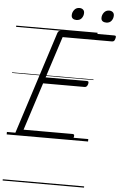

<svg xmlns="http://www.w3.org/2000/svg" viewBox="-83 -1126 979 1556"><g transform="rotate(5 406.5 -348.5)"><path d="M93 0Q79 0 72.5 -5.5Q66 -11 70 -23L338 -856Q342 -866 348.5 -870.5Q355 -875 370 -875H799Q810 -875 812 -869Q814 -863 810 -850Q807 -837 801 -831Q795 -825 784 -825H383L274 -488H610Q621 -488 623 -481.5Q625 -475 622 -463Q618 -450 611.5 -444Q605 -438 596 -438H258L133 -50H532Q542 -50 544.5 -44Q547 -38 544 -25Q540 -12 533.5 -6Q527 0 518 0ZM481 -973Q464 -973 452.5 -981.5Q441 -990 441 -1008Q441 -1032 456.5 -1052Q472 -1072 499 -1072Q516 -1072 527.5 -1062.5Q539 -1053 539 -1035Q539 -1011 524.5 -992Q510 -973 481 -973ZM724 -973Q706 -973 694.5 -981.5Q683 -990 683 -1008Q683 -1032 698.5 -1052Q714 -1072 741 -1072Q758 -1072 769.5 -1062.5Q781 -1053 781 -1035Q781 -1011 766.5 -992Q752 -973 724 -973ZM0 365H662V375H0ZM0 -20H662V0H0ZM0 -505H662V-500H0ZM0 -885H662V-875H0Z"/></g></svg>

Font: Playwrite DK Uloopet Guides
Style: Regular
Weight: 400
Designer: Veronika Burian, José Scaglione
Foundry: TypeTogether
Version: Version 1.003